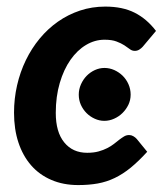

<svg xmlns="http://www.w3.org/2000/svg" viewBox="-20 -540 492 568"><path d="M21.5 0ZM415.5 -91 384.5 -129C381.5 -132.3 378.1 -135.1 374.2 -137.2C370.4 -139.4 366.3 -140.5 362 -140.5C356.7 -140.5 351.8 -139.2 347.2 -136.5C342.8 -133.8 338 -130.6 333 -126.8C328 -122.9 322.7 -118.8 317 -114.2C311.3 -109.8 304.8 -105.6 297.2 -101.8C289.8 -97.9 281.2 -94.7 271.5 -92C261.8 -89.3 250.7 -88 238 -88C209.3 -88 186.7 -98.2 170 -118.8C153.3 -139.2 145 -168.3 145 -206C145 -238.3 148.9 -267.8 156.8 -294.5C164.6 -321.2 175.2 -344 188.5 -363C201.8 -382 217.2 -396.7 234.5 -407C251.8 -417.3 270 -422.5 289 -422.5C303.7 -422.5 315.6 -420.8 324.8 -417.2C333.9 -413.8 341.6 -410 347.8 -406C353.9 -402 359.2 -398.2 363.8 -394.8C368.2 -391.2 373.3 -389.5 379 -389.5C383.7 -389.5 388 -390.8 392 -393.2C396 -395.8 399.3 -398.5 402 -401.5L441.5 -448.5C423.2 -472.5 402.1 -490.5 378.2 -502.5C354.4 -514.5 325.5 -520.5 291.5 -520.5C265.2 -520.5 240.3 -516.6 216.8 -508.8C193.2 -500.9 171.5 -490 151.5 -476C131.5 -462 113.5 -445.3 97.5 -426C81.5 -406.7 67.8 -385.3 56.5 -362C45.2 -338.7 36.5 -313.8 30.5 -287.5C24.5 -261.2 21.5 -234.2 21.5 -206.5C21.5 -174.2 25.8 -144.8 34.5 -118.5C43.2 -92.2 55.7 -69.7 72 -51C88.3 -32.3 108.2 -17.9 131.8 -7.8C155.2 2.4 181.8 7.5 211.5 7.5C232.5 7.5 251.8 5.9 269.2 2.8C286.8 -0.4 303.5 -5.8 319.5 -13.5C335.5 -21.2 351.2 -31.3 366.8 -44C382.2 -56.7 398.5 -72.3 415.5 -91ZM366.5 -260C366.5 -271 364.3 -281.3 360 -291C355.7 -300.7 349.9 -309 342.8 -316C335.6 -323 327.3 -328.6 318 -332.8C308.7 -336.9 299 -339 289 -339C279.3 -339 269.9 -336.9 260.8 -332.8C251.6 -328.6 243.5 -322.9 236.5 -315.8C229.5 -308.6 223.8 -300.2 219.5 -290.5C215.2 -280.8 213 -270.7 213 -260C213 -249.3 215.1 -239.3 219.2 -230C223.4 -220.7 229 -212.5 236 -205.5C243 -198.5 251.1 -192.9 260.2 -188.8C269.4 -184.6 278.8 -182.5 288.5 -182.5C298.5 -182.5 308.2 -184.6 317.5 -188.8C326.8 -192.9 335.1 -198.5 342.2 -205.5C349.4 -212.5 355.2 -220.7 359.8 -230C364.2 -239.3 366.5 -249.3 366.5 -260Z"/></svg>

Font: Lato
Style: Bold Italic
Weight: 700
Italic angle: -7°
Designer: Lukasz Dziedzic
Foundry: tyPoland Lukasz Dziedzic
Version: Version 2.007; 2014-02-27